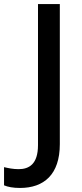

<svg xmlns="http://www.w3.org/2000/svg" viewBox="-97 -734 407 950"><path d="M2 196C120 196 199 130 199 -21V-714H91V-16C91 79 46 103 -5 103C-32 103 -56 98 -77 93V183C-58 191 -32 196 2 196Z"/></svg>

Font: Noto Sans Hanifi Rohingya Medium
Style: Regular
Weight: 500
Designer: Monotype Design Team and DaltonMaag
Foundry: Google LLC
Version: Version 2.102